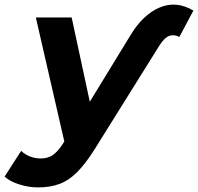

<svg xmlns="http://www.w3.org/2000/svg" viewBox="-110 -614 862 836"><path d="M56 202Q15 202 -26 189Q-67 176 -90 155L-18 43Q-1 59 21 67.5Q43 76 68 76Q98 76 120 61Q142 46 165 10L170 2L46 -538H202L281 -171L459 -462Q513 -551 585.5 -581.5Q658 -612 732 -568L671 -453Q650 -465 628 -458Q606 -451 583 -414L302 36Q263 98 227 134.5Q191 171 150 186.5Q109 202 56 202Z"/></svg>

Font: Montserrat
Style: Bold Italic
Weight: 700
Italic angle: -11.3°
Designer: Julieta Ulanovsky
Foundry: Julieta Ulanovsky
Version: Version 9.000; ttfautohint (v1.8.4.7-5d5b)